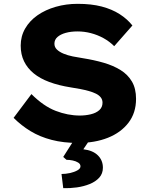

<svg xmlns="http://www.w3.org/2000/svg" viewBox="-20 -736 799 1002"><path d="M387 10Q311 10 249.5 -6Q188 -22 139.5 -51.5Q91 -81 51 -121L144 -245Q207 -182 270.5 -157.5Q334 -133 397 -133Q426 -133 453.5 -139.5Q481 -146 498 -161Q515 -176 515 -200Q515 -216 506 -227.5Q497 -239 481 -247Q465 -255 443.5 -261Q422 -267 398.5 -271.5Q375 -276 349 -280Q286 -290 237.5 -308Q189 -326 156 -353Q123 -380 105.5 -416Q88 -452 88 -498Q88 -547 111.5 -587.5Q135 -628 176 -656.5Q217 -685 271 -700.5Q325 -716 385 -716Q457 -716 510.5 -702Q564 -688 604 -662.5Q644 -637 671 -603L576 -495Q551 -520 520 -537Q489 -554 454.5 -563Q420 -572 385 -572Q350 -572 323 -564.5Q296 -557 280 -543Q264 -529 264 -508Q264 -490 277 -477.5Q290 -465 311.5 -456Q333 -447 360 -441.5Q387 -436 414 -432Q471 -423 521 -408.5Q571 -394 609 -370.5Q647 -347 668.5 -310.5Q690 -274 690 -220Q690 -147 650.5 -95.5Q611 -44 543 -17Q475 10 387 10ZM310 246 301 172Q323 172 345.5 167Q368 162 384 153Q400 144 400 132Q400 120 388 112.5Q376 105 359.5 101.5Q343 98 327 98L310 83L378 -24H460L415 43Q465 49 491 75Q517 101 517 139Q517 170 498 191Q479 212 448 224.5Q417 237 381 242Q345 247 310 246Z"/></svg>

Font: Lexend Exa
Style: Bold
Weight: 700
Designer: Bonnie Shaver-Troup, Thomas Jockin
Foundry: Lexend
Version: Version 1.007